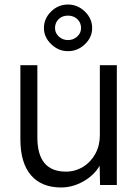

<svg xmlns="http://www.w3.org/2000/svg" viewBox="-20 -817 609 848"><path d="M70 -202V-529H145V-210Q145 -59 271 -59Q312 -59 346.5 -80Q381 -101 401 -137.5Q421 -174 421 -219V-529H496V0H422L420 -85Q396 -43 348.5 -16Q301 11 250 11Q163 11 116.5 -43.5Q70 -98 70 -202ZM174 -693Q174 -735 205.5 -766Q237 -797 280 -797Q323 -797 355 -766Q387 -735 387 -693Q387 -652 355 -621.5Q323 -591 280 -591Q238 -591 206 -622Q174 -653 174 -693ZM338 -693Q338 -717 321.5 -732.5Q305 -748 280 -748Q255 -748 239 -732.5Q223 -717 223 -693Q223 -671 240 -655.5Q257 -640 280 -640Q304 -640 321 -655.5Q338 -671 338 -693Z"/></svg>

Font: Lexend HM
Style: Regular
Weight: 400
Designer: Bonnie Shaver-Troup, Thomas Jockin, Octavio Pardo
Foundry: Lexend
Version: Version 1.091